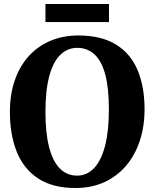

<svg xmlns="http://www.w3.org/2000/svg" viewBox="-20 -930 773 961"><path d="M361.5 11Q246 12 172.2 -36Q98.5 -84 64 -170Q29.5 -256 29.5 -369.5Q29.5 -457 53.8 -527.5Q78 -598 123.2 -648.2Q168.5 -698.5 231.8 -725.5Q295 -752.5 373 -752.5Q488.5 -752 561.5 -706.5Q634.5 -661 669 -578.2Q703.5 -495.5 703.5 -383.5Q703.5 -296 679.2 -223.8Q655 -151.5 610 -99.2Q565 -47 502 -18.2Q439 10.5 361.5 11ZM365.5 -51Q415 -51 450.8 -88.5Q486.5 -126 505.8 -200Q525 -274 525 -382.5Q525 -490.5 506.5 -558.2Q488 -626 452.5 -658.2Q417 -690.5 367 -690.5Q317.5 -690.5 281.8 -655.5Q246 -620.5 226.8 -549.5Q207.5 -478.5 207.5 -370Q207.5 -262.5 226.2 -191.8Q245 -121 280.2 -86Q315.5 -51 365.5 -51ZM525.5 -910V-819.5H207.5V-910Z"/></svg>

Font: Merriweather 24pt ExtraBold
Style: Regular
Weight: 800
Version: Version 2.100